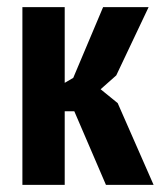

<svg xmlns="http://www.w3.org/2000/svg" viewBox="-20 -520 452 540"><path d="M189 -207H162V0H43V-500H162V-287L186 -301L270 -500H398L307 -308L263 -269L311 -230L412 0H278Z"/></svg>

Font: PT Sans Narrow
Style: Bold
Weight: 700
Width: 3
Designer: A.Korolkova, O.Umpeleva, V.Yefimov
Foundry: ParaType Ltd
Version: Version 2.003W OFL